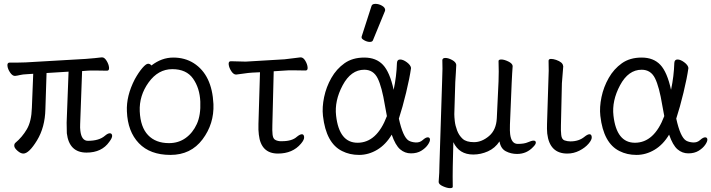

<svg xmlns="http://www.w3.org/2000/svg" viewBox="-20 -784 3682 994"><path d="M396 -107Q402 -55 435 -55Q493 -55 523 -81Q538 -94 548.5 -94Q559 -94 560.5 -82.5Q562 -71 546 -50Q507 6 428 6Q338 6 326 -94Q325 -109 325 -149L335 -413L221 -406L215 -219Q213 -125 171.5 -57Q130 11 101 11Q87 11 71 -3Q55 -17 54 -27.5Q53 -38 59 -44Q95 -74 119 -115Q143 -156 145 -226L152 -402L121 -400Q97 -399 83 -395.5Q69 -392 58 -391H57Q44 -391 32 -409Q20 -427 18.5 -443.5Q17 -460 30 -460H73Q99 -460 113 -461L423 -479Q446 -481 470 -483Q494 -485 506 -487H509Q521 -487 532 -469Q543 -451 544.5 -434.5Q546 -418 534 -418L470 -419Q460 -419 450 -419Q440 -419 431 -418L405 -416L395 -141Q394 -122 396 -107Z M764 -445Q817 -486 877 -486Q937 -486 983 -457Q1078 -396 1085 -245Q1089 -143 1028.5 -62.5Q968 18 862.5 18Q757 18 699 -42.5Q641 -103 637 -207Q633 -287 678 -374Q698 -410 717 -432Q736 -454 746.5 -454Q757 -454 764 -445ZM855 -43Q904 -43 941 -69.5Q978 -96 999 -142Q1020 -188 1017 -258Q1014 -328 979.5 -377Q945 -426 872 -426Q799 -426 749.5 -357.5Q700 -289 703.5 -207.5Q707 -126 746.5 -84.5Q786 -43 855 -43Z M1562 -419 1497 -420Q1487 -420 1477 -420Q1467 -420 1459 -419L1397 -415L1390 -136Q1389 -108 1391 -88.5Q1393 -69 1402 -62Q1411 -55 1429 -53H1440Q1492 -53 1517 -76Q1533 -89 1543 -89Q1553 -89 1554.5 -75Q1556 -61 1538 -40Q1495 11 1419 11Q1331 11 1320 -87Q1317 -110 1318 -142L1326 -410L1285 -408Q1267 -407 1240.5 -403Q1214 -399 1203 -398H1202Q1189 -398 1177.5 -415.5Q1166 -433 1164 -450Q1162 -467 1175 -467L1252 -465L1453 -477Q1474 -479 1498.5 -482.5Q1523 -486 1535 -487H1537Q1550 -487 1560.5 -469.5Q1571 -452 1572.5 -435.5Q1574 -419 1562 -419Z M1903 -752Q1906 -764 1923.5 -764Q1941 -764 1957.5 -754.5Q1974 -745 1974 -732Q1974 -729 1973 -727L1911 -576Q1908 -567 1894.5 -567Q1881 -567 1866.5 -575Q1852 -583 1852 -589.5Q1852 -596 1853 -597ZM2045 -170Q2066 -74 2096 -56Q2110 -48 2131.5 -46.5Q2153 -45 2168.5 -59Q2184 -73 2194.5 -73Q2205 -73 2206 -62.5Q2207 -52 2195 -34.5Q2183 -17 2161 -3.5Q2139 10 2107.5 10Q2076 10 2051.5 -11Q2027 -32 2008 -87Q1977 -35 1932.5 -8.5Q1888 18 1839 18Q1790 18 1751 -2Q1668 -43 1652 -184Q1647 -229 1658 -281.5Q1669 -334 1695.5 -380.5Q1722 -427 1763.5 -456.5Q1805 -486 1866 -486Q1927 -486 1962.5 -448.5Q1998 -411 2018 -319Q2033 -390 2035 -458Q2036 -476 2051.5 -476Q2067 -476 2086.5 -461.5Q2106 -447 2108 -432Q2101 -381 2082.5 -304.5Q2064 -228 2045 -170ZM1831 -45Q1931 -45 1983 -183Q1978 -209 1973 -237Q1957 -335 1935 -379Q1913 -423 1866 -423Q1797 -423 1754 -342.5Q1711 -262 1720 -185Q1736 -45 1831 -45Z M2430 16Q2357 16 2327 -48L2324 78Q2323 129 2324 183Q2324 190 2309.5 190Q2295 190 2273.5 180.5Q2252 171 2251 159V157Q2255 108 2255 70L2269 -367Q2272 -436 2270 -473Q2271 -484 2286 -484Q2301 -484 2320.5 -473.5Q2340 -463 2342 -449V-446Q2342 -433 2340 -407Q2338 -381 2337 -359L2332 -193Q2332 -179 2334.5 -156.5Q2337 -134 2346.5 -108.5Q2356 -83 2375 -65.5Q2394 -48 2434 -48Q2474 -48 2511.5 -79.5Q2549 -111 2552 -172L2561 -363Q2563 -412 2561 -468Q2561 -476 2575.5 -476Q2590 -476 2611 -466Q2632 -456 2634 -443V-441Q2633 -427 2631.5 -403.5Q2630 -380 2629 -355L2620 -139Q2619 -104 2621 -90Q2627 -39 2660.5 -39Q2694 -39 2713 -47.5Q2732 -56 2742.5 -56Q2753 -56 2754 -47Q2755 -38 2741 -24Q2707 13 2657 13Q2625 13 2598.5 -1Q2572 -15 2566 -52Q2543 -17 2506 -0.5Q2469 16 2430 16Z M2819 -364Q2822 -419 2820 -470Q2821 -479 2832.5 -479Q2844 -479 2859 -474Q2893 -462 2895 -444L2896 -441L2889 -353L2884 -135Q2883 -109 2885.5 -85.5Q2888 -62 2903 -57Q2918 -52 2933 -52Q2977 -52 3006 -76Q3022 -89 3032 -89Q3042 -89 3043.5 -75Q3045 -61 3027 -40Q3009 -19 2979.5 -4Q2950 11 2917 11Q2825 11 2813 -93Q2811 -117 2812 -143Z M3481 -170Q3502 -74 3532 -56Q3546 -48 3567.5 -46.5Q3589 -45 3604.5 -59Q3620 -73 3630.5 -73Q3641 -73 3642 -62.5Q3643 -52 3631 -34.5Q3619 -17 3597 -3.5Q3575 10 3543.5 10Q3512 10 3487.5 -11Q3463 -32 3444 -87Q3413 -35 3368.5 -8.5Q3324 18 3275 18Q3226 18 3187 -2Q3104 -43 3088 -184Q3083 -229 3094 -281.5Q3105 -334 3131.5 -380.5Q3158 -427 3199.5 -456.5Q3241 -486 3302 -486Q3363 -486 3398.5 -448.5Q3434 -411 3454 -319Q3469 -390 3471 -458Q3472 -476 3487.5 -476Q3503 -476 3522.5 -461.5Q3542 -447 3544 -432Q3537 -381 3518.5 -304.5Q3500 -228 3481 -170ZM3267 -45Q3367 -45 3419 -183Q3414 -209 3409 -237Q3393 -335 3371 -379Q3349 -423 3302 -423Q3233 -423 3190 -342.5Q3147 -262 3156 -185Q3172 -45 3267 -45Z"/></svg>

Font: LXGW WenKai Lite
Style: Regular
Weight: 400
Designer: LXGW / Fontworks Inc.
Foundry: LXGW / Fontworks Inc.
Version: Version 1.511; March 25, 2025